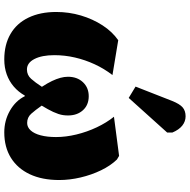

<svg xmlns="http://www.w3.org/2000/svg" viewBox="-15 -859 888 898"><g transform="rotate(90 429.0 -410.0)"><path d="M258 14Q189 14 139 -15Q89 -44 62.5 -99Q36 -154 36 -229Q36 -289 52.5 -344.5Q69 -400 98.5 -445.5Q128 -491 168 -519L331 -492Q301 -453 280.5 -408.5Q260 -364 249 -316.5Q238 -269 238 -220Q238 -162 256 -127Q274 -92 305 -92Q331 -92 348.5 -111.5Q366 -131 386 -162Q369 -188 359 -209Q349 -230 344 -248.5Q339 -267 339 -284Q339 -327 364.5 -354Q390 -381 430 -381Q471 -381 495.5 -354Q520 -327 520 -284Q520 -273 518.5 -262Q517 -251 513 -239Q509 -227 503.5 -215Q498 -203 490.5 -189.5Q483 -176 474 -161Q495 -131 512 -112Q529 -93 555 -93Q575 -93 590 -109.5Q605 -126 613 -156.5Q621 -187 621 -228Q621 -274 609 -323.5Q597 -373 575.5 -418.5Q554 -464 526 -499L709 -523L726 -513Q755 -483 776.5 -438.5Q798 -394 810 -343Q822 -292 822 -243Q822 -163 795 -105.5Q768 -48 718 -17Q668 14 599 14Q544 14 497.5 -12.5Q451 -39 430 -82H427Q410 -52 385 -30.5Q360 -9 328 2.5Q296 14 258 14ZM438 -568 385 -600 452 -771Q466 -806 482 -820Q498 -834 524 -834Q548 -834 567.5 -818.5Q587 -803 600 -772V-748Z"/></g></svg>

Font: Literata ExtraBold
Style: Regular
Weight: 800
Designer: Latin by Veronika Burian and Jose Scaglione. Greek by Irene Vlachou. Cyrillic by Vera Evstafieva.
Foundry: TypeTogether
Version: Version 3.103;gftools[0.9.29]